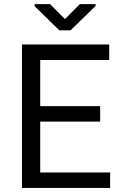

<svg xmlns="http://www.w3.org/2000/svg" viewBox="-20 -931 640 951"><path d="M476.1 -328.6V-405.3H179.2V-633.8H521V-710.9H88.9V0H525.4V-76.7H179.2V-328.6ZM301.8 -836.4 228 -910.6H151.4V-900.4L273.9 -780.8H329.6L453.6 -901.9V-910.6H375.5Z"/></svg>

Font: Roboto Mono
Style: Regular
Weight: 400
Monospace: yes
Designer: Google
Version: Version 3.000